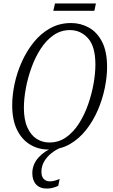

<svg xmlns="http://www.w3.org/2000/svg" viewBox="-20 -859 655 1117"><path d="M262 11Q203 11 155 -18Q107 -47 79 -104Q51 -161 51 -247Q51 -306 65 -371.5Q79 -437 107 -499.5Q135 -562 176 -613Q217 -664 271.5 -694.5Q326 -725 394 -725Q449 -725 497 -698.5Q545 -672 574 -615.5Q603 -559 603 -469Q603 -414 590 -349Q577 -284 550 -220.5Q523 -157 482 -104.5Q441 -52 386.5 -20.5Q332 11 262 11ZM267 -30Q322 -30 365 -60.5Q408 -91 440 -141.5Q472 -192 493 -252.5Q514 -313 524.5 -373Q535 -433 535 -483Q535 -589 492 -636.5Q449 -684 387 -684Q334 -684 291 -654Q248 -624 216 -574Q184 -524 162.5 -464Q141 -404 130 -343.5Q119 -283 119 -232Q119 -162 139.5 -117Q160 -72 193.5 -51Q227 -30 267 -30ZM253 238Q212 238 190 214Q168 190 168 149Q168 98 203.5 58Q239 18 291 0H333Q305 12 279.5 32Q254 52 237.5 79.5Q221 107 221 141Q221 168 234.5 182Q248 196 269 196Q284 196 297 192.5Q310 189 327 182L319 222Q304 229 287.5 233.5Q271 238 253 238ZM290 -796 300 -839H538L529 -796Z"/></svg>

Font: Noto Serif Condensed Light
Style: Italic
Weight: 300
Width: 3
Italic angle: -12°
Designer: Monotype Design Team
Foundry: Monotype Imaging Inc.
Version: Version 2.014; ttfautohint (v1.8.4.7-5d5b)